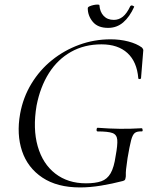

<svg xmlns="http://www.w3.org/2000/svg" viewBox="-20 -808 671 840"><path d="M330 12Q230 12 165.5 -31Q101 -74 76.5 -147Q52 -220 68 -310Q81 -382 117.5 -442Q154 -502 207.5 -545Q261 -588 326.5 -612Q392 -636 464 -636Q505 -636 541.5 -626.5Q578 -617 601 -600Q607 -593 607 -589Q607 -585 606 -577L597 -466Q596 -462 590.5 -462Q585 -462 585 -466Q579 -538 537.5 -576Q496 -614 424 -614Q349 -614 290.5 -581Q232 -548 194 -488Q156 -428 140 -346Q123 -245 145 -168Q167 -91 222 -48.5Q277 -6 356 -6Q397 -6 423 -15Q449 -24 464 -50Q479 -76 486 -126Q495 -174 493 -196.5Q491 -219 472 -226Q453 -233 407 -233Q402 -233 402.5 -241Q403 -249 407 -249Q460 -245 505 -244.5Q550 -244 600 -247Q603 -247 604 -240Q605 -233 600 -233Q580 -234 570 -226.5Q560 -219 553.5 -194Q547 -169 538 -116Q533 -83 531.5 -67Q530 -51 530.5 -43.5Q531 -36 529 -28Q528 -22 525.5 -20Q523 -18 517 -16Q471 -4 422.5 4Q374 12 330 12ZM453 -686Q408 -686 386 -712.5Q364 -739 364 -772Q364 -777 372 -780.5Q380 -784 389.5 -786Q399 -788 407 -788Q415 -788 415 -785Q417 -756 433.5 -738.5Q450 -721 478 -721Q500 -721 517.5 -735Q535 -749 550 -781Q554 -786 561 -783Q568 -780 567 -778Q547 -734 519 -710Q491 -686 453 -686Z"/></svg>

Font: Cormorant
Style: Italic
Weight: 400
Italic angle: -10°
Designer: Christian Thalmann (Catharsis Fonts)
Foundry: Catharsis Fonts
Version: Version 4.000